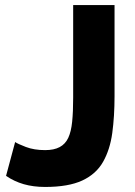

<svg xmlns="http://www.w3.org/2000/svg" viewBox="-20 -730 534 761"><path d="M40 -167Q50 -160 82.5 -147.5Q115 -135 159 -135Q194 -135 216.5 -147Q239 -159 250.5 -183.5Q262 -208 266 -247.5Q270 -287 270 -343V-710H434V-349Q434 -269 425 -203Q416 -137 388.5 -88.5Q361 -40 306 -14.5Q251 11 159 11Q112 11 74 0Q36 -11 4 -33Z"/></svg>

Font: Raleway Thin ExtraBold
Style: Regular
Weight: 800
Version: Version 4.026